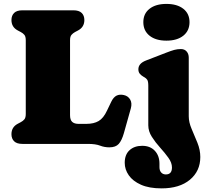

<svg xmlns="http://www.w3.org/2000/svg" viewBox="-20 -754 1074 1006"><path d="M389 -594.5 373 -586Q362 -580 354.5 -571.2Q347 -562.5 347 -543V-151Q347 -125.5 358.5 -115.2Q370 -105 391 -105H433Q471.5 -105 496.8 -119.8Q522 -134.5 540.5 -174L562.5 -220Q574.5 -245 590.8 -253Q607 -261 629 -256Q651.5 -251 662.2 -232.2Q673 -213.5 665.5 -186L629 -56Q618 -17.5 602 0.2Q586 18 553 18Q527 18 504 9Q481 0 441 0H97.5Q68 0 54 -13.8Q40 -27.5 40 -51Q40 -88 73 -105.5L89 -114Q100.5 -120 107.8 -128.8Q115 -137.5 115 -157V-543Q115 -562.5 107.8 -571.2Q100.5 -580 89 -586L73 -594.5Q40 -612 40 -649Q40 -672.5 54 -686.2Q68 -700 97.5 -700H364.5Q394 -700 408 -686.2Q422 -672.5 422 -649Q422 -612 389 -594.5ZM852 -541Q796 -541 763.5 -567Q731 -593 731 -638Q731 -682.5 763.5 -708Q796 -733.5 852 -733.5Q908 -733.5 940.5 -708Q973 -682.5 973 -638Q973 -593 940.5 -567Q908 -541 852 -541ZM969 -144.5Q969 -113.5 984.2 -78.2Q999.5 -43 1014.5 -5.8Q1029.5 31.5 1029.5 68.5Q1029.5 142.5 975 187.8Q920.5 233 826.5 233Q761.5 233 718.8 214Q676 195 654.8 164.5Q633.5 134 633.5 99Q633.5 56 658.8 33Q684 10 725 10Q767 10 791.2 36Q815.5 62 815.5 103.5V121.5Q815.5 140 824.8 150Q834 160 849 160Q881 160 881 123.5Q881 98.5 862.2 72.5Q843.5 46.5 819 19.5Q794.5 -7.5 775.8 -36.8Q757 -66 757 -97.5V-305Q757 -327.5 751.5 -335.8Q746 -344 737 -349L730 -353Q719 -359.5 712 -368.2Q705 -377 705 -391Q705 -421.5 745 -437L851 -478Q876.5 -488 893 -492.5Q909.5 -497 928 -497Q947 -497 958 -484.2Q969 -471.5 969 -452Z"/></svg>

Font: Fraunces 9pt SuperSoft Black
Style: Regular
Weight: 900
Version: Version 1.000;[b76b70a41]